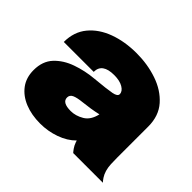

<svg xmlns="http://www.w3.org/2000/svg" viewBox="-130 -715 901 901"><g transform="rotate(45 320.0 -265.0)"><path d="M226.5 12Q169.5 12 124.5 -6.2Q79.5 -24.5 53.5 -59.2Q27.5 -94 27.5 -144Q27.5 -203 61.2 -239Q95 -275 147.8 -293.5Q200.5 -312 257 -317Q337.5 -324.5 365.5 -330Q393.5 -335.5 393.5 -349.5V-350Q393.5 -368.5 371.2 -381.8Q349 -395 312 -395Q233 -395 233 -337.5H34.5Q34.5 -404.5 72 -450Q109.5 -495.5 172.8 -518.8Q236 -542 313.5 -542Q387 -542 451.2 -520Q515.5 -498 555.5 -452.8Q595.5 -407.5 595.5 -337V-130.5Q595.5 -108.5 596.5 -88Q597.5 -67.5 602.5 -50Q608 -31.5 617 -18.2Q626 -5 631.5 0H434.5Q430 -4.5 421.5 -16.5Q413 -28.5 407.5 -44Q406 -49 404.5 -53.5Q373.5 -22 325.8 -5Q278 12 226.5 12ZM286.5 -131Q319 -131 350.8 -149.8Q382.5 -168.5 393 -215.5Q369.5 -210 345 -206.2Q320.5 -202.5 297.5 -200Q263 -196.5 246.2 -188.8Q229.5 -181 229.5 -164Q229.5 -131 286.5 -131Z"/></g></svg>

Font: Epilogue Black
Style: Regular
Weight: 900
Designer: Tyler Finck
Foundry: Etcetera Type Co
Version: Version 2.111; ttfautohint (v1.8.3)